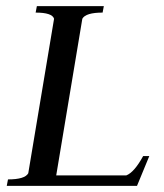

<svg xmlns="http://www.w3.org/2000/svg" viewBox="-20 -605 535 625"><path d="M2 0 6 -21Q61 -21 72 -41L156 -544Q150 -564 96 -564L100 -585H318L314 -564Q259 -564 248 -544L163 -34H391Q417 -44 446 -97H466L426 0Z"/></svg>

Font: Judson
Style: Italic
Weight: 400
Italic angle: -9.5°
Version: Version 20110429